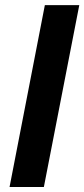

<svg xmlns="http://www.w3.org/2000/svg" viewBox="-20 -745 336 765"><path d="M295.9 -724.6 154.8 0H18.1L158.7 -724.6Z"/></svg>

Font: Arimo
Style: Bold Italic
Weight: 700
Italic angle: -12°
Designer: Steve Matteson
Foundry: Monotype Imaging Inc.
Version: Version 1.33